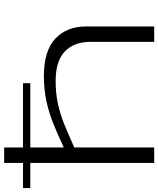

<svg xmlns="http://www.w3.org/2000/svg" viewBox="49 -844 780 947"><g transform="rotate(-90 439.5 -370.0)"><path d="M110 0V-611H-14V-647H110V-740H186V-647H503V-611H186V-446Q248 -475 302.5 -497Q357 -519 414 -531.5Q471 -544 539 -544Q663 -544 723 -487.5Q783 -431 783 -337V0H707V-315Q707 -395 660 -440.5Q613 -486 514 -486Q452 -486 400 -474.5Q348 -463 297 -442Q246 -421 186 -394V0Z"/></g></svg>

Font: Georama ExtraExtended Light
Style: Regular
Weight: 300
Width: 8
Designer: Jean-Baptiste Levee
Foundry: Production Type
Version: Version 1.000